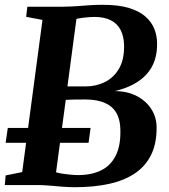

<svg xmlns="http://www.w3.org/2000/svg" viewBox="-23 -771 706 800"><path d="M289 9Q263.5 9 235.8 6.8Q208 4.5 181.2 2.2Q154.5 0 132.5 0H-3L0.5 -40L69.5 -54L154 -688L86 -701L91 -743H239.5Q269 -743.5 294.8 -745.2Q320.5 -747 347.2 -749Q374 -751 405 -751Q471 -751 514.2 -737.8Q557.5 -724.5 583 -702Q608.5 -679.5 619.8 -651.2Q631 -623 631.5 -593Q633.5 -512.5 588.2 -462.2Q543 -412 455.5 -391.5Q508.5 -391 547.5 -370.5Q586.5 -350 608 -315.8Q629.5 -281.5 629.5 -240Q630 -173 606.5 -125.5Q583 -78 538.5 -48.2Q494 -18.5 431 -4.8Q368 9 289 9ZM302.5 -41.5Q359 -41.5 399 -61.5Q439 -81.5 459.8 -123.8Q480.5 -166 478.5 -230.5Q477.5 -295 440.8 -325.8Q404 -356.5 331.5 -356.5Q304 -356.5 285.8 -356.2Q267.5 -356 251 -355L210.5 -53Q223 -49.5 239.2 -47Q255.5 -44.5 272.5 -43Q289.5 -41.5 302.5 -41.5ZM258 -411Q277 -410.5 296 -411Q315 -411.5 335 -411Q377.5 -411 414.2 -429.2Q451 -447.5 473 -485.2Q495 -523 494 -582.5Q493 -620.5 479.2 -646.8Q465.5 -673 438.2 -686.8Q411 -700.5 370 -700.5Q361 -700.5 347.8 -699.5Q334.5 -698.5 320.8 -696.8Q307 -695 295.5 -692.5ZM0.5 -176 9.5 -238H354.5L346 -176Z"/></svg>

Font: Merriweather 48pt
Style: Bold Italic
Weight: 700
Italic angle: -7.8°
Version: Version 2.101